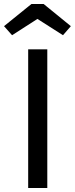

<svg xmlns="http://www.w3.org/2000/svg" viewBox="-40 -934 372 954"><path d="M195 -689V0H100V-689ZM20 -759 -20 -804 116 -914H177L312 -804L273 -759L146 -840Z"/></svg>

Font: Firava
Style: Regular
Weight: 400
Designer: Carrois Corporate & Edenspiekermann AG
Foundry: Greg Finn Gibson
Version: Version 5.000